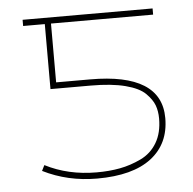

<svg xmlns="http://www.w3.org/2000/svg" viewBox="-44 -564 620 618"><g transform="rotate(-5 266.0 -255.0)"><path d="M251 -290H121V-500H51V-520H471V-500H141V-310H251Q481 -310 481 -165Q481 -82 421 -36Q361 10 246 10Q151 10 71 -30L80 -48Q154 -10 246 -10Q287 -10 321.5 -16.5Q356 -23 389.5 -39Q423 -55 442 -87Q461 -119 461 -165Q461 -189 454 -208Q447 -227 427 -247Q407 -267 362.5 -278.5Q318 -290 251 -290Z"/></g></svg>

Font: Mplus 1p Thin
Style: Regular
Weight: 250
Version: Version 1.061